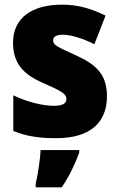

<svg xmlns="http://www.w3.org/2000/svg" viewBox="-20 -676 513 824"><path d="M439 -263C439 -356 393 -399 307 -438C223 -476 208 -483 208 -503C208 -519 223 -527 250 -527C285 -527 339 -510 385 -486L433 -609C370 -640 313 -656 246 -656C117 -656 36 -599 36 -493C36 -407 77 -359 160 -322C247 -284 265 -273 265 -251C265 -231 248 -222 210 -222C165 -222 96 -238 37 -267V-114C96 -90 151 -83 221 -83C371 -83 439 -153 439 -263ZM320 -21V-32H154C153 7 142 75 133 114V128H245C279 77 300 33 320 -21Z"/></svg>

Font: Noto Sans Kannada UI SemiCondensed Black
Style: Regular
Weight: 900
Width: 4
Designer: Jelle Bosma - Monotype Design Team
Foundry: Monotype Imaging Inc.
Version: Version 2.005